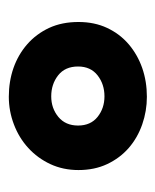

<svg xmlns="http://www.w3.org/2000/svg" viewBox="22 -737 356 440"><g transform="rotate(-90 200.0 -517.0)"><path d="M30.3 -515.1Q30.3 -550.3 43.9 -579.6Q57.6 -608.9 80.8 -630.1Q104 -651.4 134.8 -663.1Q165.5 -674.8 198.2 -674.8Q233.4 -674.8 264.2 -664.1Q294.9 -653.3 318.6 -632.6Q342.3 -611.8 356 -582.5Q369.6 -553.2 369.6 -515.1Q369.6 -478.5 356 -449.5Q342.3 -420.4 318.6 -400.1Q294.9 -379.9 264.2 -369.1Q233.4 -358.4 198.2 -358.4Q165.5 -358.4 134.8 -369.1Q104 -379.9 80.8 -400.1Q57.6 -420.4 43.9 -449.5Q30.3 -478.5 30.3 -515.1ZM132.3 -516.1Q132.3 -487.3 152.1 -471.4Q171.9 -455.6 199.2 -455.6Q227.1 -455.6 247.3 -471.4Q267.6 -487.3 267.6 -516.1Q267.6 -545.9 247.3 -561.8Q227.1 -577.6 199.2 -577.6Q171.9 -577.6 152.1 -561.3Q132.3 -544.9 132.3 -516.1Z"/></g></svg>

Font: PT Astra Sans
Style: Bold
Weight: 700
Designer: A.Korolkova, I. Chaeva
Foundry: ParaType Ltd
Version: Version 1.001; ttfautohint (v1.6)